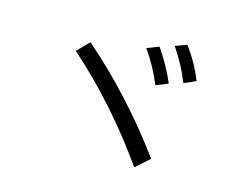

<svg xmlns="http://www.w3.org/2000/svg" viewBox="-89 -876 1178 917"><g transform="rotate(15 500.0 -417.5)"><path d="M638.2 -102.1Q455.1 -362.8 225.1 -566.9L282.2 -625Q515.1 -422.9 706.1 -162.1ZM634.3 -506.8Q601.6 -588.9 546.9 -667L606 -689.9Q659.7 -613.3 694.3 -530.8ZM761.2 -550.8Q726.6 -637.7 675.3 -711.9L731.9 -732.9Q785.6 -662.6 819.3 -577.1Z"/></g></svg>

Font: BIZ UDGothic
Style: Regular
Weight: 400
Monospace: yes
Designer: TypeBank Co., Ltd.
Foundry: Morisawa Inc.
Version: Version 1.05